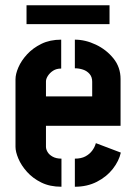

<svg xmlns="http://www.w3.org/2000/svg" viewBox="-20 -711 519 731"><path d="M81 -619V-691H397V-619ZM214 0Q170 0 137.5 -16Q105 -32 83 -56.5Q61 -81 50 -107Q39 -133 39 -152V-409Q39 -429 50 -454.5Q61 -480 83 -504Q105 -528 137.5 -544Q170 -560 213 -560V-450Q195 -450 182.5 -442Q170 -434 162.5 -422.5Q155 -411 155 -401V-344H331V-400Q331 -418 321 -429.5Q311 -441 296 -446Q281 -451 265 -451V-560Q305 -560 345 -541Q385 -522 412 -488.5Q439 -455 439 -410V-232H155V-152Q155 -143 161 -132.5Q167 -122 180.5 -114.5Q194 -107 214 -107ZM265 0V-107Q289 -107 305 -115.5Q321 -124 331 -137.5Q341 -151 345 -166L440 -130Q433 -98 409.5 -68Q386 -38 349 -19Q312 0 265 0Z"/></svg>

Font: Stick No Bills
Style: Bold
Weight: 700
Version: Version 2.000